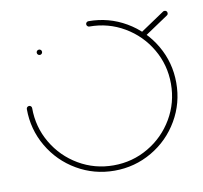

<svg xmlns="http://www.w3.org/2000/svg" viewBox="-64 -587 694 656"><g transform="rotate(-10 283.0 -259.5)"><path d="M90.4 -443Q90.4 -447 93.1 -449.6Q95.9 -452.2 99.6 -452.2Q103.7 -452.2 106.3 -449.6Q108.9 -447 108.9 -443Q108.9 -439.3 106.3 -436.5Q103.7 -433.7 99.6 -433.7Q95.9 -433.7 93.1 -436.5Q90.4 -439.3 90.4 -443ZM273.7 -509.3Q273.7 -513.3 276.5 -515.9Q279.3 -518.5 283 -518.5Q353.3 -518.5 413 -483.7Q472.6 -448.9 507.4 -389.3Q542.2 -329.6 542.2 -259.3Q542.2 -188.9 507.4 -129.3Q472.6 -69.6 413 -34.8Q353.3 0 283 0Q212.6 0 153 -34.8Q93.3 -69.6 58.5 -129.3Q23.7 -188.9 23.7 -259.3Q23.7 -263.3 26.5 -265.9Q29.3 -268.5 33 -268.5Q37 -268.5 39.6 -265.9Q42.2 -263.3 42.2 -259.3Q42.2 -193.7 74.6 -138.5Q107 -83.3 162.2 -50.9Q217.4 -18.5 283 -18.5Q348.5 -18.5 403.7 -50.9Q458.9 -83.3 491.3 -138.5Q523.7 -193.7 523.7 -259.3Q523.7 -324.8 491.3 -380Q458.9 -435.2 403.7 -467.6Q348.5 -500 283 -500Q279.3 -500 276.5 -502.8Q273.7 -505.6 273.7 -509.3ZM462.2 -434.1Q458.5 -434.1 455.7 -436.9Q453 -439.6 453 -443.3Q453 -448.1 456.7 -450.7L540 -506.7Q541.9 -508.1 545.2 -508.1Q549.3 -508.1 551.9 -505.6Q554.4 -503 554.4 -498.9Q554.4 -494.1 550.7 -491.5L467.4 -435.6Q465.6 -434.1 462.2 -434.1Z"/></g></svg>

Font: 26F Galaxy Sans Hairline
Style: Regular
Weight: 50
Designer: C₂₉H₂₅N₃O₅
Version: Version 1.100